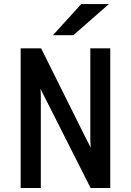

<svg xmlns="http://www.w3.org/2000/svg" viewBox="-20 -942 656 962"><path d="M83.5 0V-700H186L412 -246Q416 -238.5 423 -225Q430 -211.5 434.5 -202Q434 -215.5 433.2 -226.8Q432.5 -238 432.5 -246.5V-700H532.5V0H434L205 -453Q201 -461.5 193.8 -475Q186.5 -488.5 182 -497.5Q184 -486.5 184.2 -474.5Q184.5 -462.5 184.5 -453.5V0ZM245 -765.5 387 -921.5H525.5L347.5 -765.5Z"/></svg>

Font: Overpass Mono SemiBold
Style: Regular
Weight: 600
Monospace: yes
Designer: Delve Withrington, Dave Bailey
Foundry: Delve Fonts LLC
Version: Version 4.000